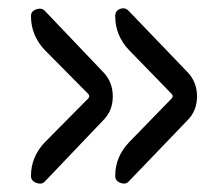

<svg xmlns="http://www.w3.org/2000/svg" viewBox="-20 -522 540 463"><path d="M87.9 -178.7 192.4 -284.2Q198.2 -290 192.4 -295.9L87.9 -401.4Q54.7 -436.5 54.7 -483.4Q54.7 -495.1 67.4 -499.5Q80.1 -503.9 87.9 -496.1L227.5 -349.6Q252 -325.2 252 -289.6Q252 -253.9 227.5 -230.5L87.9 -84Q80.1 -76.2 67.4 -81.1Q54.7 -85.9 54.7 -97.7Q54.7 -143.6 87.9 -178.7ZM291 -178.7 393.6 -284.2Q399.4 -290 393.6 -295.9L291 -401.4Q257.8 -436.5 257.8 -483.4Q257.8 -496.1 269.5 -500.5Q281.2 -504.9 290 -496.1L430.7 -349.6Q455.1 -325.2 455.1 -289.6Q455.1 -253.9 430.7 -230.5L290 -84Q282.2 -76.2 270 -81.1Q257.8 -85.9 257.8 -97.7Q257.8 -143.6 291 -178.7Z"/></svg>

Font: Rounded Mgen+ 1m regular
Style: Regular
Weight: 400
Designer: [Source Han Sans]
Ryoko NISHIZUKA  (kana & ideographs); Paul D. Hunt (Latin, Greek & Cyrillic); Wenlong ZHANG  (bopomofo
Version: Version 1.059.20150602